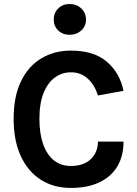

<svg xmlns="http://www.w3.org/2000/svg" viewBox="-20 -911 673 945"><path d="M329 14Q243.6 14 180.3 -26.7Q117 -67.4 82 -143.4Q47.1 -219.5 47.1 -326Q47.1 -436.2 83.3 -510.8Q119.5 -585.5 183.3 -623.7Q247.1 -661.9 329 -661.9Q442.4 -661.9 506.2 -606.9Q570 -551.9 587.9 -464.1L462 -441Q446.4 -491.9 412.4 -523.5Q378.4 -555.1 329 -555.1Q285.6 -555.1 250.4 -529.8Q215.3 -504.5 194.6 -453.6Q174 -402.7 174 -326Q174 -254 192.2 -201.9Q210.4 -149.9 245 -122Q279.7 -94.1 329 -94.1Q392.3 -94.1 427.1 -127.9Q462 -161.7 462 -214H588Q588 -141.6 556.8 -90.7Q525.7 -39.8 467.6 -12.9Q409.6 14 329 14ZM322.8 -739.8Q288.4 -739.8 266.4 -761.2Q244.4 -782.6 244.4 -814.5Q244.4 -847.1 266.4 -869.2Q288.4 -891.3 322.8 -891.3Q357.1 -891.3 380.2 -869.3Q403.3 -847.4 403.3 -814.5Q403.3 -782.3 380.2 -761.1Q357.1 -739.8 322.8 -739.8Z"/></svg>

Font: Karla
Style: Regular
Weight: 400
Designer: Jonathan Pinhorn
Version: Version 2.004;gftools[0.9.33]